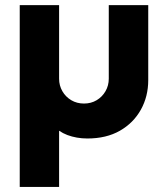

<svg xmlns="http://www.w3.org/2000/svg" viewBox="-20 -533 661 756"><path d="M57.7 203V-512.7H212.7V-223Q212.7 -196.3 225.5 -174Q238.3 -151.7 260.5 -138.5Q282.7 -125.3 310.7 -125.3Q338.7 -125.3 360.7 -138.5Q382.7 -151.7 395.5 -174Q408.3 -196.3 408.3 -223V-512.7H563.7V-217.7Q563.7 -153.3 534.7 -101.2Q505.7 -49 452.2 -18.3Q398.7 12.3 324 12.3Q302.7 12.3 282.8 8.8Q263 5.3 245.3 -1.3Q227.7 -8 212.7 -18.3V203Z"/></svg>

Font: MuseoModerno Thin
Style: Regular
Weight: 100
Designer: Pablo Cosgaya, Héctor Gatti, Marcela Romero, and the Authors of The MuseoModerno Project.
Foundry: Omnibus-Type Team
Version: Version 1.003